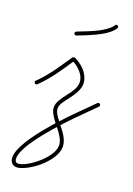

<svg xmlns="http://www.w3.org/2000/svg" viewBox="-170 -582 670 967"><g transform="rotate(20 165.0 -98.5)"><path d="M100 -420C95 -418 93 -412 95 -407C97 -402 103 -400 108 -402C153 -419 191 -435 221 -451C253 -468 276 -486 289 -507C292 -511 291 -518 286 -520C282 -523 275 -522 273 -517C261 -499 240 -484 212 -468C182 -452 144 -437 100 -420ZM-7 -118C-11 -114 -11 -108 -7 -104C-3 -100 3 -100 7 -104L20 -117C38 -135 58 -159 79 -187C98 -213 118 -243 138 -273C161 -260 178 -245 188 -230C199 -215 204 -199 204 -185C204 -156 185 -130 166 -106C144 -78 124 -51 124 -25C124 -1 140 23 160 49C150 60 139 72 129 85C69 155 14 235 14 283C14 295 17 305 23 312C29 320 38 325 51 325C76 325 123 302 163 268C203 233 235 189 235 149C235 114 212 82 187 51L186 50C228 4 264 -31 272 -39L337 -104C341 -108 341 -114 337 -118C333 -122 327 -122 323 -118L258 -53C250 -45 215 -11 174 34C158 14 144 -6 144 -25C144 -48 164 -70 182 -94C203 -122 224 -152 224 -185C224 -203 218 -222 205 -241C192 -260 172 -277 143 -293C141 -294 140 -294 138 -294H133C130 -294 126 -292 125 -289C104 -258 83 -227 63 -199C43 -172 23 -148 6 -131ZM39 300C35 296 34 290 34 283C34 237 89 163 144 98C154 86 163 75 173 65C193 91 215 119 215 149C215 184 184 223 149 253C114 283 74 305 51 305C46 305 41 303 39 300Z"/></g></svg>

Font: Mistral SingleLine OTF-SVG Regular
Style: Regular
Weight: 300
Designer: François Chastanet, Élisa Garzelli, Anais Alves, Morgane Autin
Foundry: institut supérieur des arts et du design Toulouse / isdaT
Version: Version 1.000;hotconv 1.0.117;makeotfexe 2.5.65602 DEVELOPME